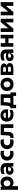

<svg xmlns="http://www.w3.org/2000/svg" viewBox="3660 -4246 780 8141"><g transform="rotate(-90 4050.5 -176.0)"><path d="M635 -269Q635 -186 601.5 -123.5Q568 -61 510 -26.5Q452 8 380 8Q283 8 228 -56V194H72V-538H211V-462Q264 -546 380 -546Q452 -546 510 -511.5Q568 -477 601.5 -414.5Q635 -352 635 -269ZM224 -269Q224 -204 259.5 -165.5Q295 -127 350 -127Q405 -127 441 -165.5Q477 -204 477 -269Q477 -334 441 -373Q405 -412 350 -412Q295 -412 259.5 -373Q224 -334 224 -269Z M1060 -121Q1035 -56 991 -24Q947 8 891 8Q834 8 793.5 -14Q753 -36 731.5 -74Q710 -112 710 -157Q710 -227 761.5 -272Q813 -317 917 -317Q958 -317 1001 -310L1050 -303V-315Q1050 -367 1015 -389Q980 -411 918 -411Q874 -411 826.5 -398Q779 -385 740 -364V-493Q786 -517 840.5 -531Q895 -545 950 -545Q1060 -545 1132.5 -488.5Q1205 -432 1205 -312V0H1060ZM935 -97Q974 -97 1006 -125.5Q1038 -154 1049 -208L993 -219Q968 -224 939 -224Q895 -224 874 -207.5Q853 -191 853 -162Q853 -134 877 -115.5Q901 -97 935 -97Z M1310 -269Q1310 -347 1347.5 -410.5Q1385 -474 1451 -510Q1517 -546 1599 -546Q1669 -546 1723 -526V-385Q1681 -406 1630 -406Q1565 -406 1519.5 -370.5Q1474 -335 1474 -269Q1474 -202 1520 -167Q1566 -132 1630 -132Q1683 -132 1723 -152V-11Q1669 9 1599 9Q1517 9 1451 -27Q1385 -63 1347.5 -126.5Q1310 -190 1310 -269Z M1795 -269Q1795 -347 1832.5 -410.5Q1870 -474 1936 -510Q2002 -546 2084 -546Q2154 -546 2208 -526V-385Q2166 -406 2115 -406Q2050 -406 2004.5 -370.5Q1959 -335 1959 -269Q1959 -202 2005 -167Q2051 -132 2115 -132Q2168 -132 2208 -152V-11Q2154 9 2084 9Q2002 9 1936 -27Q1870 -63 1832.5 -126.5Q1795 -190 1795 -269Z M2696 -400H2537L2526 -203Q2519 -90 2464.5 -42Q2410 6 2333 6Q2305 6 2270 -1V-132Q2287 -129 2300 -129Q2373 -129 2377 -220L2392 -538H2852V0H2696Z M2962 -272Q2962 -358 2995.5 -419.5Q3029 -481 3090 -513Q3151 -545 3232 -545Q3352 -545 3419.5 -474.5Q3487 -404 3487 -279Q3487 -253 3484 -226H3112Q3122 -173 3165 -146.5Q3208 -120 3279 -120Q3366 -120 3460 -159V-32Q3369 7 3269 7Q3183 7 3113.5 -24Q3044 -55 3003 -118Q2962 -181 2962 -272ZM3234 -424Q3185 -424 3152 -398.5Q3119 -373 3112 -324H3347Q3343 -375 3313.5 -399.5Q3284 -424 3234 -424Z M3532 -128H3550H3554Q3604 -129 3623 -187Q3642 -245 3647 -352L3654 -538H4123V-128H4200V116H4055V0H3677V116H3532ZM3967 -128V-410H3791L3788 -341Q3785 -260 3775.5 -207.5Q3766 -155 3740 -128Z M4262 -269Q4262 -352 4297.5 -414.5Q4333 -477 4397 -511Q4461 -545 4544 -545Q4627 -545 4691 -511Q4755 -477 4790 -414.5Q4825 -352 4825 -269Q4825 -186 4790 -123.5Q4755 -61 4691 -26.5Q4627 8 4544 8Q4461 8 4397 -26.5Q4333 -61 4297.5 -123.5Q4262 -186 4262 -269ZM4669 -269Q4669 -334 4634 -372.5Q4599 -411 4544 -411Q4489 -411 4453.5 -372.5Q4418 -334 4418 -269Q4418 -204 4453.5 -165Q4489 -126 4544 -126Q4598 -126 4633.5 -165Q4669 -204 4669 -269Z M4940 -538H5215Q5316 -538 5373 -501.5Q5430 -465 5430 -399Q5430 -359 5409 -329Q5388 -299 5351 -281Q5446 -250 5446 -153Q5446 -80 5391 -40Q5336 0 5227 0H4940ZM5300 -165Q5300 -196 5280 -210.5Q5260 -225 5217 -225H5083V-106H5214Q5300 -106 5300 -165ZM5283 -375Q5283 -432 5201 -432H5083V-317H5201Q5283 -317 5283 -375Z M5877 -121Q5852 -56 5808 -24Q5764 8 5708 8Q5651 8 5610.5 -14Q5570 -36 5548.5 -74Q5527 -112 5527 -157Q5527 -227 5578.5 -272Q5630 -317 5734 -317Q5775 -317 5818 -310L5867 -303V-315Q5867 -367 5832 -389Q5797 -411 5735 -411Q5691 -411 5643.5 -398Q5596 -385 5557 -364V-493Q5603 -517 5657.5 -531Q5712 -545 5767 -545Q5877 -545 5949.5 -488.5Q6022 -432 6022 -312V0H5877ZM5752 -97Q5791 -97 5823 -125.5Q5855 -154 5866 -208L5810 -219Q5785 -224 5756 -224Q5712 -224 5691 -207.5Q5670 -191 5670 -162Q5670 -134 5694 -115.5Q5718 -97 5752 -97Z M6138 -538H6291V-342H6492V-538H6645V0H6492V-208H6291V0H6138Z M6767 -538H6923V-218L7183 -538H7326V0H7170V-320L6911 0H6767Z M7470 -538H7626V-218L7886 -538H8029V0H7873V-320L7614 0H7470Z"/></g></svg>

Font: Chess Sans
Style: Bold
Weight: 700
Designer: Wolf Bōese
Foundry: Wolf Bōese
Version: Version 7.223